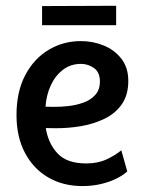

<svg xmlns="http://www.w3.org/2000/svg" viewBox="-20 -624 489 648"><path d="M258 4Q193.3 4 143.2 -24.9Q93.1 -53.8 64.4 -107.8Q35.7 -161.8 35.7 -235.7Q35.7 -314.6 65.2 -370.4Q94.6 -426.1 144 -455.7Q193.3 -485.3 252.5 -485.3Q294 -485.3 330.4 -470.3Q366.8 -455.3 389.9 -425.5Q413 -395.8 413 -351.1Q413 -303.9 391.5 -272.7Q370 -241.5 333.7 -223.7Q297.5 -205.9 253.8 -198.3Q210 -190.8 165.1 -191.3L134.6 -191.8Q142.5 -140.6 174 -106.5Q205.5 -72.4 270.8 -72.4Q310.1 -72.4 339.6 -86.1Q369 -99.8 389.4 -116.8L409.5 -45.5Q395.8 -32.6 372.8 -21.2Q349.8 -9.8 320.5 -2.9Q291.3 4 258 4ZM133.7 -263.9 159 -263.4Q182.3 -262.9 209.7 -265.9Q237 -268.9 261.4 -277.6Q285.8 -286.3 301.5 -303.6Q317.2 -321 317.2 -349Q317.2 -380.1 297.3 -394.3Q277.4 -408.4 253.1 -408.4Q218.6 -408.4 192.6 -388.6Q166.6 -368.8 151.4 -335.9Q136.2 -303 133.7 -263.9ZM122 -539V-603.5L372 -604.5V-539Z"/></svg>

Font: Kreon Light
Style: Regular
Weight: 300
Designer: Julia Petretta
Foundry: Julia Petretta and Eli Heuer
Version: Version 2.002